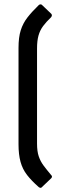

<svg xmlns="http://www.w3.org/2000/svg" viewBox="-20 -729 301 902"><path d="M162 150Q128 120 107 93Q86 66 76.5 31.5Q67 -3 67 -51V-504Q67 -554 77.5 -587Q88 -620 109 -647Q130 -674 162 -705Q165 -708 169.5 -708.5Q174 -709 177 -706L221 -664Q227 -657 220 -648Q197 -626 182.5 -606.5Q168 -587 161 -562.5Q154 -538 154 -501V-54Q154 -18 162 5.5Q170 29 184.5 48.5Q199 68 220 93Q228 100 221 108L177 150Q174 154 170 153.5Q166 153 162 150Z"/></svg>

Font: Sofia Sans Semi Condensed Medium
Style: Regular
Weight: 500
Designer: Botio Nikoltchev, Ani Petrova
Foundry: lettersoup
Version: Version 4.100